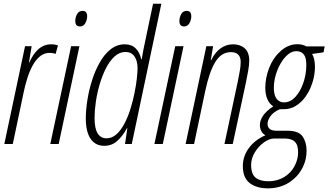

<svg xmlns="http://www.w3.org/2000/svg" viewBox="-20 -780 1779 1040"><path d="M3.4 0 115.7 -529.8H151.4L136.7 -440.9H138.7Q159.2 -488.3 188.7 -514.2Q218.3 -540 257.8 -540Q278.3 -540 293.9 -533.7L281.2 -487.8Q268.1 -493.7 250 -493.7Q218.8 -493.7 195.6 -474.1Q172.4 -454.6 155.5 -422.9Q138.7 -391.1 127.2 -353.8Q115.7 -316.4 108.4 -281.2L49.3 0Z M413.1 -636.7Q387.7 -636.7 387.7 -666Q387.7 -685.1 397.2 -703.1Q406.7 -721.2 427.2 -721.2Q452.1 -721.2 452.1 -691.9Q452.1 -672.4 442.1 -654.5Q432.1 -636.7 413.1 -636.7ZM252.4 0 365.2 -529.8H410.2L297.9 0Z M544.4 9.8Q496.6 9.8 470.7 -28.3Q444.8 -66.4 444.8 -138.7Q444.8 -184.6 453.4 -238.5Q461.9 -292.5 478.8 -345.5Q495.6 -398.4 520.8 -442.6Q545.9 -486.8 579.8 -513.4Q613.8 -540 655.8 -540Q693.4 -540 715.6 -517.3Q737.8 -494.6 744.6 -459.5H747.6Q752 -483.9 756.8 -510.7Q761.7 -537.6 767.6 -562.5L809.1 -759.8H854L693.8 0H657.2L669.9 -85.9H668Q643.1 -41 614 -15.6Q585 9.8 544.4 9.8ZM556.2 -30.8Q586.9 -30.8 611.3 -53Q635.7 -75.2 654.5 -111.3Q673.3 -147.5 686.8 -190.7Q700.2 -233.9 708.7 -276.6Q717.3 -319.3 721.2 -354.7Q725.1 -390.1 725.1 -410.2Q725.1 -450.7 708.3 -474.6Q691.4 -498.5 659.7 -498.5Q627.4 -498.5 600.8 -474.4Q574.2 -450.2 554 -410.4Q533.7 -370.6 519.8 -323Q505.9 -275.4 499 -227.8Q492.2 -180.2 492.2 -141.1Q492.2 -83 509.3 -56.9Q526.4 -30.8 556.2 -30.8Z M977.1 -636.7Q951.7 -636.7 951.7 -666Q951.7 -685.1 961.2 -703.1Q970.7 -721.2 991.2 -721.2Q1016.1 -721.2 1016.1 -691.9Q1016.1 -672.4 1006.1 -654.5Q996.1 -636.7 977.1 -636.7ZM816.4 0 929.2 -529.8H974.1L861.8 0Z M985.4 0 1097.7 -529.8H1134.3L1121.6 -454.1H1124Q1143.1 -494.6 1173.8 -517.3Q1204.6 -540 1242.7 -540Q1281.2 -540 1305.7 -518.1Q1330.1 -496.1 1330.1 -451.2Q1330.1 -428.7 1324.2 -396.2Q1318.4 -363.8 1312.5 -335L1240.7 0H1195.8L1267.6 -336.4Q1272.9 -364.3 1278.3 -392.3Q1283.7 -420.4 1283.7 -443.8Q1283.7 -497.6 1230.5 -497.6Q1178.7 -497.6 1146.2 -444.3Q1113.8 -391.1 1091.8 -287.6L1031.2 0Z M1436.5 240.2Q1370.1 241.2 1332.3 211.4Q1294.4 181.6 1295.4 116.7Q1296.4 64.9 1328.4 21.5Q1360.4 -22 1418 -47.4Q1402.8 -55.2 1395.3 -70.3Q1387.7 -85.4 1387.7 -103.5Q1387.7 -126.5 1404.3 -152.3Q1420.9 -178.2 1460.4 -204.1Q1440.9 -215.8 1429 -241.2Q1417 -266.6 1417 -305.2Q1417 -356.9 1437.3 -410.4Q1457.5 -463.9 1495.1 -498.5Q1514.6 -518.1 1539.1 -529.3Q1563.5 -540.5 1590.3 -540.5Q1607.9 -540.5 1619.9 -536.9Q1631.8 -533.2 1639.2 -528.8H1738.8L1732.4 -496.6L1670.4 -487.8Q1678.2 -475.6 1682.1 -457.3Q1686 -439 1686 -418Q1686 -375.5 1671.9 -331.3Q1657.7 -287.1 1632.8 -253.4Q1611.3 -224.1 1582 -206.3Q1552.7 -188.5 1517.6 -188.5Q1511.7 -188.5 1503.2 -188.5Q1494.6 -188.5 1490.2 -186Q1458 -170.4 1443.6 -148.9Q1429.2 -127.4 1429.2 -109.9Q1429.2 -87.9 1445.3 -78.6Q1455.6 -72.8 1473.1 -71.8H1537.6Q1597.7 -71.8 1619.1 -40.8Q1640.6 -9.8 1640.6 37.1Q1640.6 83 1621.1 123.8Q1601.6 164.6 1569.3 190.9Q1542.5 214.8 1507.8 227.3Q1473.1 239.7 1436.5 240.2ZM1519 -225.6Q1552.2 -225.6 1578.9 -253.9Q1605.5 -282.2 1621.8 -327.6Q1638.2 -373 1639.2 -423.8Q1639.6 -443.4 1636.7 -458.7Q1633.8 -474.1 1625.5 -484.9Q1611.8 -502.9 1585 -502.9Q1561 -502.9 1539.3 -484.6Q1517.6 -466.3 1500.5 -437Q1483.4 -407.7 1473.6 -373.8Q1463.9 -339.8 1463.4 -308.6Q1462.4 -270.5 1475.1 -250Q1489.7 -225.6 1519 -225.6ZM1438.5 201.7Q1468.3 201.2 1496.3 190.2Q1524.4 179.2 1545.9 158.7Q1567.4 138.7 1581.1 107.9Q1594.7 77.1 1594.7 45.4Q1594.7 28.3 1591.3 13.9Q1587.9 -0.5 1577.6 -11.7Q1562.5 -28.3 1524.4 -29.8H1465.8Q1439 -29.8 1409.7 -8.8Q1380.4 12.2 1360.4 44.9Q1340.3 77.6 1340.3 113.8Q1340.3 164.6 1366.5 183.8Q1392.6 203.1 1438.5 201.7Z"/></svg>

Font: Open Sans Condensed Light
Style: Italic
Weight: 300
Width: 3
Italic angle: -12°
Designer: Monotype Design Team
Foundry: Monotype Imaging Inc.
Version: Version 3.000; ttfautohint (v1.8.4)